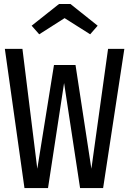

<svg xmlns="http://www.w3.org/2000/svg" viewBox="-20 -954 655 974"><path d="M610.8 -706.2 503.1 0H386.2L305.1 -532.8L223.6 0H104.1L4.6 -706.2H93.8L169.2 -97.9L253.8 -624.1H363.1L443.6 -97.9L528.2 -706.2ZM337.4 -933.8 475.4 -823.6 437.4 -780 307.7 -862.1 179 -780 140.5 -823.6 279.5 -933.8Z"/></svg>

Font: FiraCode Nerd Font
Style: Regular
Weight: 400
Designer: Carrois Corporate, Edenspiekermann AG, Nikita Prokopov
Foundry: Carrois Corporate, Edenspiekermann AG, Nikita Prokopov
Version: Version 6.002;Nerd Fonts 3.4.0